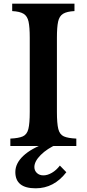

<svg xmlns="http://www.w3.org/2000/svg" viewBox="-20 -790 469 1039"><path d="M36 0V-40Q81 -42 103.5 -52Q126 -62 133.5 -92Q141 -122 141 -184V-586Q141 -643 134.5 -673Q128 -703 107.5 -715.5Q87 -728 46 -730V-770H383V-730Q342 -728 321.5 -715.5Q301 -703 294.5 -673Q288 -643 288 -586V-184Q288 -122 295.5 -92Q303 -62 325.5 -52Q348 -42 393 -40V0ZM304 106 339 142Q272 229 173 229Q63 229 63 141Q63 94 106 53.5Q149 13 228 -15H290V-10Q235 14 200.5 48.5Q166 83 166 114Q166 133 179.5 146Q193 159 215 159Q237 159 261 145Q285 131 304 106Z"/></svg>

Font: Libre Baskerville
Style: Bold
Weight: 700
Designer: Pablo Impallari, Rodrigo Fuenzalida
Foundry: Pablo Impallari, Rodrigo Fuenzalida
Version: Version 1.051; ttfautohint (v1.8.4.7-5d5b)